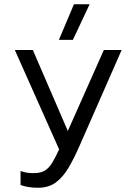

<svg xmlns="http://www.w3.org/2000/svg" viewBox="-20 -710 624 906"><path d="M258 -522 329 -690H403L324 -522ZM159 176Q112 176 77 163V97Q94 103 108.5 105Q123 107 138 107Q172 107 191.5 95Q211 83 226 58.5Q241 34 259 -5L50 -474H135L300 -92L470 -474H554L355 -21Q330 36 304 80.5Q278 125 244 150.5Q210 176 159 176Z"/></svg>

Font: Kanit Light
Style: Regular
Weight: 300
Designer: Katatrad Team
Foundry: CadsonDemak
Version: Version 2.000; ttfautohint (v1.8.3)